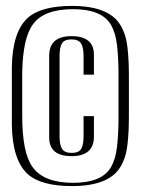

<svg xmlns="http://www.w3.org/2000/svg" viewBox="-20 -622 479 648"><path d="M146 -434Q146 -500 221.5 -500Q297 -500 297 -437V-370H262V-433Q262 -462 253.5 -475.5Q245 -489 221 -489Q197 -489 189 -475.5Q181 -462 181 -433V-162Q181 -133 189.5 -119.5Q198 -106 222 -106Q246 -106 254 -119.5Q262 -133 262 -162V-230H297V-161Q297 -95 221.5 -95Q146 -95 146 -158ZM20 -396Q22 -514 73 -561Q118 -602 223 -602Q347 -602 386 -538Q405 -507 410 -464Q415 -421 415 -368V-228Q415 -175 410 -132Q405 -89 386 -58Q347 6 223 6Q118 6 73 -35Q22 -82 20 -200ZM55 -231Q55 -106 90 -58Q128 -5 227 -5Q323 -5 354 -57Q370 -84 375 -127Q380 -170 380 -231V-365Q380 -426 375 -469Q370 -512 354 -539Q323 -591 227 -591Q129 -591 92 -541Q57 -495 55 -377Z"/></svg>

Font: Dorsa
Style: Regular
Weight: 400
Version: Version 1.002